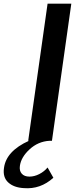

<svg xmlns="http://www.w3.org/2000/svg" viewBox="-142 -770 421 1050"><path d="M149.9 202.1Q79.1 266.1 -11.2 258.8Q-66.4 255.9 -97.2 227.5Q-127.9 199.2 -120.1 147.9Q-107.9 56.2 16.1 0H12.2L118.2 -750H248L142.1 0H127.9Q65.9 3.9 19.5 46.9Q-26.9 89.8 -33.2 137.2Q-37.1 164.1 -22.9 179.9Q-8.8 195.8 19 195.8Q45.9 195.8 73 181.9Q100.1 168 118.2 146Z"/></svg>

Font: Oakes Grotesk
Style: SemiBold Italic
Weight: 600
Designer: Samuel Oakes
Foundry: Samuel Oakes
Version: Version 1.0 | wf-rip DC20170320